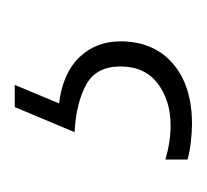

<svg xmlns="http://www.w3.org/2000/svg" viewBox="-30 -10 280 260"><g transform="rotate(-90 110.0 120.0)"><path d="M184 143Q184 188 154 214Q124 240 72 240Q62 240 48.5 238.5Q35 237 24 234V204Q48 211 70 211Q104 211 127 193.5Q150 176 150 143Q150 110 125 96.5Q100 83 61 81L95 0H125L100 60Q141 65 162.5 87.5Q184 110 184 143Z"/></g></svg>

Font: Noto Sans Gujarati UI ExtraCondensed ExtraLight
Style: Regular
Weight: 200
Width: 2
Designer: Jelle Bosma - Monotype Design Team, Universal Thirst
Foundry: Monotype Imaging Inc.
Version: Version 2.106; ttfautohint (v1.8.4.7-5d5b)